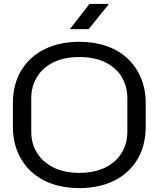

<svg xmlns="http://www.w3.org/2000/svg" viewBox="-20 -953 813 983"><path d="M386 10Q310 10 247.5 -11.5Q185 -33 140 -74.5Q95 -116 70.5 -174.5Q46 -233 46 -305V-424Q46 -521 88.5 -592Q131 -663 208 -701Q285 -739 386 -739Q462 -739 524.5 -717.5Q587 -696 632 -654.5Q677 -613 701.5 -554.5Q726 -496 726 -424V-305Q726 -208 683.5 -137Q641 -66 564.5 -28Q488 10 386 10ZM386 -68Q463 -68 518 -95Q573 -122 602.5 -169.5Q632 -217 632 -279V-450Q632 -512 602.5 -560Q573 -608 518 -634.5Q463 -661 386 -661Q310 -661 255 -634.5Q200 -608 170 -560Q140 -512 140 -450V-279Q140 -217 170 -169.5Q200 -122 255 -95Q310 -68 386 -68ZM338 -804 438 -933H538L434 -804Z"/></svg>

Font: Hubot Sans
Style: Regular
Weight: 400
Designer: Deni Anggara
Foundry: GitHub, Inc., Subsidiary of Microsoft Corporation
Version: Version 2.000